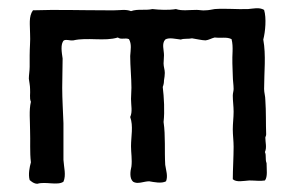

<svg xmlns="http://www.w3.org/2000/svg" viewBox="-20 -449 726 466"><path d="M623 -11C630 -20 627 -38 627 -53C623 -63 627 -71 623 -80C628 -91 624 -103 624 -115C624 -117 626 -119 626 -123C625 -148 626 -179 624 -206C624 -216 621 -224 621 -233C621 -274 626 -315 619 -353C624 -372 627 -405 621 -425C609 -432 595 -428 582 -427C555 -426 527 -429 501 -427C494 -426 487 -424 479 -424C472 -423 464 -425 457 -425C438 -425 422 -422 407 -427C390 -424 367 -425 350 -427C332 -423 315 -428 298 -422C285 -427 272 -424 258 -424H236C174 -424 118 -426 60 -424C49 -409 53 -388 53 -367C54 -350 52 -333 52 -315V-287C52 -277 50 -267 50 -258C51 -250 53 -241 53 -233C54 -222 51 -211 55 -202C50 -181 53 -156 53 -132C54 -106 52 -80 55 -55C52 -44 48 -26 52 -12C57 -8 62 -3 71 -3C90 -9 120 2 134 -8C141 -24 135 -43 134 -61V-150C133 -179 131 -208 131 -236C131 -260 132 -286 132 -307C130 -321 126 -342 135 -351C143 -354 148 -350 158 -351C192 -359 234 -348 266 -358C274 -352 284 -358 293 -354C300 -342 297 -328 296 -313C296 -289 299 -259 299 -236C299 -227 298 -218 298 -209C298 -193 302 -178 296 -165C304 -143 298 -118 298 -94C298 -78 301 -62 299 -45C296 -33 294 -16 303 -8C314 -1 329 -9 342 -9C354 -7 372 -3 383 -9C388 -22 383 -35 381 -49C379 -82 382 -119 377 -153C380 -179 378 -213 375 -238C377 -243 378 -248 378 -254C379 -259 380 -267 380 -272C380 -280 377 -287 377 -295C377 -301 378 -308 378 -315C378 -328 372 -343 381 -353C390 -359 408 -354 419 -353C426 -356 438 -354 446 -356L463 -353C469 -352 474 -351 479 -351C487 -352 493 -356 501 -358C518 -356 530 -360 542 -354C547 -335 543 -315 544 -295C544 -285 545 -275 545 -265C545 -254 547 -243 547 -233C547 -228 545 -223 545 -217C545 -204 547 -191 547 -178C547 -163 545 -150 545 -135C545 -121 547 -107 547 -93C547 -68 545 -36 545 -14C554 -6 570 -10 585 -11C599 -11 612 -9 623 -11Z"/></svg>

Font: FuturaRener
Style: Regular
Weight: 400
Designer: BSozoo
Foundry: BSozoo
Version: Version 1.0